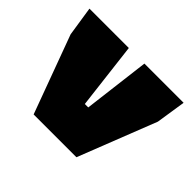

<svg xmlns="http://www.w3.org/2000/svg" viewBox="-112 -633 793 793"><g transform="rotate(45 285.0 -236.0)"><path d="M156 0 30 -342 10 -472H240L275 -180H295L331 -472H560L540 -342L406 0Z"/></g></svg>

Font: Rowdies
Style: Bold
Weight: 700
Designer: Jaikishan Patel
Version: Version 1.000; ttfautohint (v1.8.3)